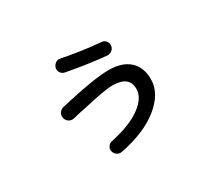

<svg xmlns="http://www.w3.org/2000/svg" viewBox="-124 -841 1247 1120"><g transform="rotate(-30 500.0 -280.5)"><path d="M267.6 -263.7Q249 -259.8 233.4 -270Q217.8 -280.3 213.9 -299.3Q210 -318.4 220.7 -333.5Q231.4 -348.6 250 -352.5L305.7 -365.2Q492.2 -407.2 584 -407.2Q673.8 -407.2 722.7 -362.8Q771.5 -318.4 771.5 -238.3Q771.5 -143.6 674.8 -65.4Q578.1 12.7 411.1 44.9Q394.5 47.9 379.9 38.1Q365.2 28.3 361.3 10.7Q357.4 -4.9 366.7 -19.5Q376 -34.2 392.6 -38.1Q526.4 -66.4 598.1 -118.7Q669.9 -170.9 669.9 -231.4Q669.9 -318.4 558.6 -318.4Q503.9 -318.4 359.4 -284.2Q353.5 -283.2 336.4 -279.8Q319.3 -276.4 300.8 -272Q282.2 -267.6 267.6 -263.7ZM373 -606.4Q492.2 -582 631.8 -569.3Q648.4 -568.4 659.2 -554.2Q669.9 -540 668 -523.4Q666 -505.9 652.3 -494.6Q638.7 -483.4 621.1 -484.4Q495.1 -496.1 356.4 -522.5Q339.8 -525.4 329.6 -540Q319.3 -554.7 323.2 -571.8Q327.1 -588.9 341.8 -599.6Q356.4 -610.4 373 -606.4Z"/></g></svg>

Font: Rounded-X Mgen+ 2m medium
Style: Regular
Weight: 500
Designer: [Source Han Sans]
Ryoko NISHIZUKA  (kana & ideographs); Paul D. Hunt (Latin, Greek & Cyrillic); Wenlong ZHANG  (bopomofo
Version: Version 1.059.20150602